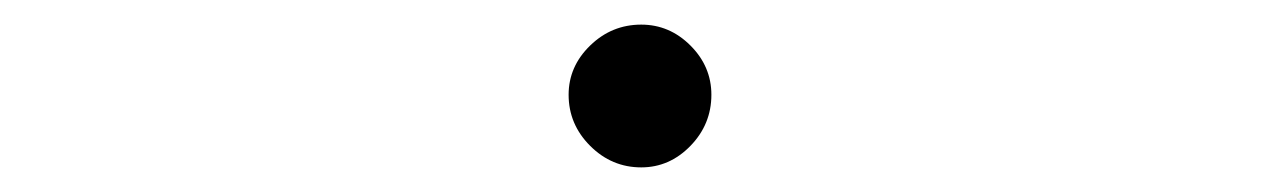

<svg xmlns="http://www.w3.org/2000/svg" viewBox="-20 -458 1040 156"><path d="M442 -381Q442 -404 459.5 -421Q477 -438 501 -438Q524 -438 541 -421Q558 -404 558 -381Q558 -357 541 -339.5Q524 -322 501 -322Q477 -322 459.5 -339.5Q442 -357 442 -381Z"/></svg>

Font: Tsukimi Rounded
Style: Regular
Weight: 400
Designer: Takashi Funayama
Foundry: Takashi Funayama
Version: Version 1.032; ttfautohint (v1.8.3)